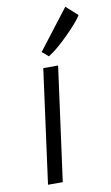

<svg xmlns="http://www.w3.org/2000/svg" viewBox="-93 -879 538 927"><g transform="rotate(-10 176.5 -416.0)"><path d="M176.8 -609.9 146 -636.7 296.4 -832 352.5 -781.2Q336.9 -753.9 277.6 -694.3Q218.3 -634.8 176.8 -609.9ZM64.9 0 140.1 -558.6H212.9L137.2 0Z"/></g></svg>

Font: HaufeMerriweatherSansLt
Style: Italic
Weight: 300
Designer: Eben Sorkin ( eben@eyebytes.com )
Foundry: Eben Sorkin
Version: Version 1.56